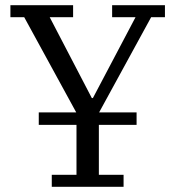

<svg xmlns="http://www.w3.org/2000/svg" viewBox="-20 -718 674 738"><path d="M179 -46H274V-238H129V-286H273L73 -652H20V-698H261V-652H171L333 -341H337L501 -652H411V-698H614V-652H561L361 -286H505V-238H360V-46H455V0H179Z"/></svg>

Font: IBM Plex Serif
Style: Regular
Weight: 400
Designer: Mike Abbink, Paul van der Laan, Pieter van Rosmalen
Foundry: Bold Monday
Version: Version 3.001